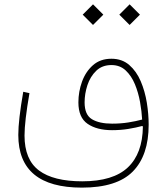

<svg xmlns="http://www.w3.org/2000/svg" viewBox="-20 -630 773 891"><path d="M363.8 -562 411.6 -609.9 459.5 -562 411.6 -514.2ZM533.7 -562 581.5 -609.9 629.4 -562 581.5 -514.2ZM497.1 -357.4Q546.4 -357.4 579.8 -328.4Q613.3 -299.3 633.1 -252.9Q652.8 -206.5 661.4 -153.3Q669.9 -100.1 669.9 -51.3Q669.9 91.3 596.2 166Q522.5 240.7 359.9 240.7Q64.9 240.7 64.9 -3.9Q64.9 -72.3 87.9 -204.1L116.7 -197.8Q93.8 -65.9 93.8 -1Q93.8 110.8 160.9 161.1Q228 211.4 361.8 211.4Q504.9 211.4 573.2 147Q641.6 82.5 643.1 -42.5L640.1 -45.4Q611.3 -37.6 575.4 -31.7Q539.6 -25.9 500 -25.9Q429.7 -25.9 386.7 -55.2Q343.8 -84.5 343.8 -154.8Q343.8 -204.6 360.6 -251Q377.4 -297.4 411.4 -327.4Q445.3 -357.4 497.1 -357.4ZM639.6 -75.2Q637.7 -112.8 629.9 -156.5Q622.1 -200.2 606 -239.3Q589.8 -278.3 563.2 -303.2Q536.6 -328.1 497.1 -328.1Q454.1 -328.1 426.5 -301.5Q398.9 -274.9 385.7 -234.9Q372.6 -194.8 372.6 -154.8Q372.6 -97.2 406.7 -76.7Q440.9 -56.2 500 -56.2Q540.5 -56.2 575.7 -61.8Q610.8 -67.4 639.6 -75.2Z"/></svg>

Font: Estedad-FD Thin
Style: Regular
Weight: 100
Designer: Amin Abedi
Version: Version 7.3